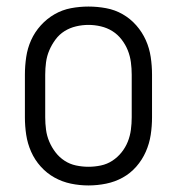

<svg xmlns="http://www.w3.org/2000/svg" viewBox="-20 -558 540 586"><path d="M250 8Q277 8 304 2.5Q331 -3 354.5 -16Q378 -29 396 -49.5Q414 -70 425 -95Q436 -120 440 -146.5Q444 -173 444 -200V-330Q444 -357 440 -384Q436 -411 425 -435.5Q414 -460 396 -480.5Q378 -501 354.5 -514.5Q331 -528 304 -533Q277 -538 250 -538Q223 -538 196.5 -533Q170 -528 146.5 -514.5Q123 -501 104.5 -480.5Q86 -460 75 -435.5Q64 -411 60 -384Q56 -357 56 -330V-200Q56 -173 60 -146.5Q64 -120 75 -95Q86 -70 104.5 -49.5Q123 -29 146.5 -16Q170 -3 196.5 2.5Q223 8 250 8ZM250 -49Q231 -49 212 -53Q193 -57 177 -67.5Q161 -78 149.5 -93Q138 -108 130.5 -125.5Q123 -143 120.5 -162Q118 -181 118 -200V-330Q118 -349 120.5 -368Q123 -387 130.5 -404.5Q138 -422 149.5 -437.5Q161 -453 177 -463Q193 -473 212 -477.5Q231 -482 250 -482Q269 -482 288 -477.5Q307 -473 323 -463Q339 -453 351 -437.5Q363 -422 370 -404.5Q377 -387 379.5 -368Q382 -349 382 -330V-200Q382 -181 379.5 -162Q377 -143 370 -125.5Q363 -108 351 -93Q339 -78 323 -67.5Q307 -57 288 -53Q269 -49 250 -49Z"/></svg>

Font: Iosevka SS09 Light
Style: Regular
Weight: 300
Monospace: yes
Designer: Belleve Invis
Foundry: Belleve Invis
Version: Version 5.2.1; ttfautohint (v1.8.3)